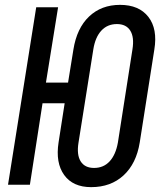

<svg xmlns="http://www.w3.org/2000/svg" viewBox="-20 -760 659 790"><path d="M355 10Q280 10 244 -40Q208 -90 221 -174L246 -335H155L103 0H13L129 -730H219L169 -420H260L282 -556Q296 -644 346.5 -692Q397 -740 474 -740Q552 -740 590.5 -690.5Q629 -641 615 -556L555 -174Q541 -87 488.5 -38.5Q436 10 355 10ZM367 -69Q406 -69 431 -96Q456 -123 465 -173L525 -557Q533 -607 516 -634Q499 -661 461 -661Q422 -661 397 -634Q372 -607 364 -557L303 -173Q295 -123 312 -96Q329 -69 367 -69Z"/></svg>

Font: JetBrains Mono NL Medium
Style: Italic
Weight: 500
Italic angle: -9°
Monospace: yes
Designer: Philipp Nurullin, Konstantin Bulenkov
Foundry: JetBrains
Version: Version 2.305; ttfautohint (v1.8.4.7-5d5b)